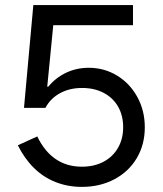

<svg xmlns="http://www.w3.org/2000/svg" viewBox="-20 -728 645 762"><path d="M112.3 -708H507.8V-627.9H191.4L159.2 -299.8V-383.8H179.7L159.2 -299.8H75.2ZM50.8 -151.4 127.9 -186.5Q157.2 -126 201.7 -96.2Q246.1 -66.4 304.7 -66.4Q353.5 -66.4 390.6 -85.9Q427.7 -105.5 448.2 -141.1Q468.8 -176.8 468.8 -222.7Q468.8 -269.5 448.7 -304.7Q428.7 -339.8 391.6 -359.4Q354.5 -378.9 305.7 -378.9Q255.9 -378.9 217.8 -357.9Q179.7 -336.9 160.2 -299.8H127.9Q141.6 -347.7 171.4 -383.8Q201.2 -419.9 242.7 -439.5Q284.2 -459 332 -459Q393.6 -459 444.3 -428.2Q495.1 -397.5 524.9 -343.3Q554.7 -289.1 554.7 -222.7Q554.7 -154.3 522.9 -100.6Q491.2 -46.9 434.1 -16.6Q377 13.7 304.7 13.7Q249 13.7 200.7 -5.4Q152.3 -24.4 114.7 -61.5Q77.1 -98.6 50.8 -151.4Z"/></svg>

Font: Wanted Sans Variable
Style: Regular
Weight: 400
Designer: Original Design by Kil Hyung-jin and Kang Hanbin, Wanted Lab, Inc; Hangeul from Source Han Sans by Jang Soo-young and Ka
Foundry: Wanted Lab, Inc.
Version: Version 1.003;Glyphs 3.2 (3227)